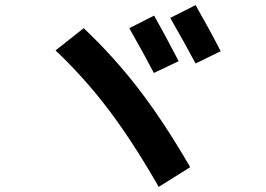

<svg xmlns="http://www.w3.org/2000/svg" viewBox="-20 -765 1040 750"><path d="M678 -526 581 -480Q542 -555 485 -655L582 -704Q619 -639 678 -526ZM842 -565 744 -517Q703 -594 645 -695L744 -745Q799 -649 842 -565ZM197 -568 307 -655Q425 -543 522 -417Q619 -291 723 -112L600 -35Q498 -213 403.5 -337.5Q309 -462 197 -568Z"/></svg>

Font: M PLUS 1p
Style: Bold
Weight: 700
Version: Version 1.062